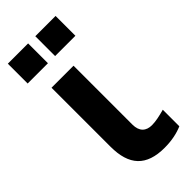

<svg xmlns="http://www.w3.org/2000/svg" viewBox="-246 -811 870 870"><g transform="rotate(-45 189.0 -376.0)"><path d="M10 -635H140V-762H10ZM186 -635H316V-762H186ZM243 10C288 10 327 2 359 -12V-118C327 -109 298 -103 275 -103C238 -103 214 -123 214 -168V-545H73V-167C73 -48 126 10 243 10Z"/></g></svg>

Font: Kathrein 75 Bold
Style: Regular
Weight: 700
Designer: Lazydogs Typefoundry, based on Open Sans by Ascender Corporation
Foundry: Lazydogs Typefoundry
Version: Version 1.003;PS 001.003;hotconv 1.0.88;makeotf.lib2.5.64775